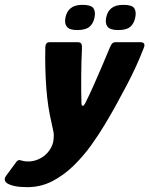

<svg xmlns="http://www.w3.org/2000/svg" viewBox="-124 -646 616 792"><path d="M-11 126Q-41 126 -61 122Q-81 118 -93 111Q-113 98 -98 78L-59 25Q-50 11 -40 15Q-33 17 -25.5 18.5Q-18 20 -6 20Q12 20 31 12.5Q50 5 64 -8Q73 -16 80 -26Q87 -36 91.5 -47.5Q96 -59 97 -71Q99 -89 96.5 -102Q94 -115 88 -142Q81 -171 75.5 -207Q70 -243 67 -283.5Q64 -324 63 -366.5Q62 -409 63 -450Q63 -472 81 -472H196Q208 -472 211.5 -465.5Q215 -459 214 -442Q213 -423 212 -393Q211 -363 211 -330.5Q211 -298 211 -269Q211 -240 212 -222Q212 -211 216.5 -209.5Q221 -208 228 -221Q246 -257 263 -295.5Q280 -334 297 -373.5Q314 -413 330 -452Q335 -463 339.5 -467.5Q344 -472 356 -472H454Q479 -472 469 -448Q453 -407 436 -370Q419 -333 398.5 -294Q378 -255 351 -206Q335 -177 310 -135Q285 -93 252.5 -47.5Q220 -2 179.5 37.5Q139 77 91.5 101.5Q44 126 -11 126ZM266 -574Q261 -549 245 -535.5Q229 -522 194 -522Q163 -522 152 -535.5Q141 -549 146 -574Q151 -599 168 -612.5Q185 -626 216 -626Q251 -626 261 -612.5Q271 -599 266 -574ZM434 -574Q429 -549 413.5 -535.5Q398 -522 363 -522Q331 -522 320 -535.5Q309 -549 314 -574Q319 -599 336 -612.5Q353 -626 385 -626Q420 -626 429.5 -612.5Q439 -599 434 -574Z"/></svg>

Font: Glory ExtraBold
Style: Italic
Weight: 800
Italic angle: -12°
Version: Version 1.011